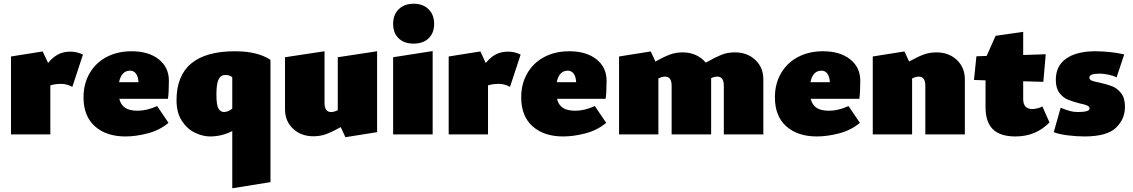

<svg xmlns="http://www.w3.org/2000/svg" viewBox="-20 -721 6077 1030"><path d="M425 -428 368 -255Q339 -271 308 -271Q276 -271 250 -263V0H39V-418L209 -445L238 -383Q263 -414 291.5 -429Q320 -444 357 -444Q393 -444 425 -428Z M823 -152 884 -62Q836 -22 772.5 -5.5Q709 11 653 11Q550 11 489 -43.5Q428 -98 428 -199Q428 -271 460.5 -327.5Q493 -384 551.5 -415Q610 -446 686 -446Q777 -446 831.5 -403Q886 -360 886 -288Q886 -225 881 -191H620Q628 -158 651.5 -142.5Q675 -127 718 -127Q768 -127 823 -152ZM619 -280H723Q721 -311 709 -326.5Q697 -342 678 -342Q654 -342 639 -325.5Q624 -309 619 -280Z M1431 -400V256L1226 289V-18Q1170 11 1107 11Q1069 11 1027 -8.5Q985 -28 956 -72Q927 -116 927 -183Q927 -446 1241 -446Q1305 -446 1352.5 -433.5Q1400 -421 1431 -400ZM1226 -138V-306Q1222 -311 1212 -315Q1202 -319 1190 -319Q1164 -319 1152.5 -295Q1141 -271 1141 -213Q1141 -157 1152 -138.5Q1163 -120 1182 -120Q1202 -120 1226 -138Z M2003 -446V-12L1833 15L1808 -39Q1763 -14 1731 -2Q1699 10 1661 10Q1595 10 1552 -30.5Q1509 -71 1509 -135V-414L1721 -446V-169Q1721 -120 1756 -120Q1773 -120 1792 -130V-414Z M2089 -414 2301 -447V0H2089ZM2089 -593Q2089 -642 2119 -671.5Q2149 -701 2199 -701Q2249 -701 2279 -671.5Q2309 -642 2309 -593Q2309 -544 2279.5 -515.5Q2250 -487 2199 -487Q2148 -487 2118.5 -515.5Q2089 -544 2089 -593Z M2773 -428 2716 -255Q2687 -271 2656 -271Q2624 -271 2598 -263V0H2387V-418L2557 -445L2586 -383Q2611 -414 2639.5 -429Q2668 -444 2705 -444Q2741 -444 2773 -428Z M3171 -152 3232 -62Q3184 -22 3120.5 -5.5Q3057 11 3001 11Q2898 11 2837 -43.5Q2776 -98 2776 -199Q2776 -271 2808.5 -327.5Q2841 -384 2899.5 -415Q2958 -446 3034 -446Q3125 -446 3179.5 -403Q3234 -360 3234 -288Q3234 -225 3229 -191H2968Q2976 -158 2999.5 -142.5Q3023 -127 3066 -127Q3116 -127 3171 -152ZM2967 -280H3071Q3069 -311 3057 -326.5Q3045 -342 3026 -342Q3002 -342 2987 -325.5Q2972 -309 2967 -280Z M4075 -295V0H3863V-261Q3863 -310 3828 -310Q3813 -310 3795 -302V-295V0H3583V-261Q3583 -310 3548 -310Q3531 -310 3512 -300V0H3301V-418L3471 -445L3496 -391Q3541 -416 3573 -428Q3605 -440 3643 -440Q3681 -440 3713 -425.5Q3745 -411 3766 -385Q3820 -415 3851 -427.5Q3882 -440 3923 -440Q3989 -440 4032 -399.5Q4075 -359 4075 -295Z M4532 -152 4593 -62Q4545 -22 4481.5 -5.5Q4418 11 4362 11Q4259 11 4198 -43.5Q4137 -98 4137 -199Q4137 -271 4169.5 -327.5Q4202 -384 4260.5 -415Q4319 -446 4395 -446Q4486 -446 4540.5 -403Q4595 -360 4595 -288Q4595 -225 4590 -191H4329Q4337 -158 4360.5 -142.5Q4384 -127 4427 -127Q4477 -127 4532 -152ZM4328 -280H4432Q4430 -311 4418 -326.5Q4406 -342 4387 -342Q4363 -342 4348 -325.5Q4333 -309 4328 -280Z M5156 -295V0H4944V-261Q4944 -310 4909 -310Q4892 -310 4873 -300V0H4662V-418L4832 -445L4857 -391Q4902 -416 4934 -428Q4966 -440 5004 -440Q5070 -440 5113 -399.5Q5156 -359 5156 -295Z M5610 -64Q5537 11 5428 11Q5345 11 5306 -28Q5267 -67 5267 -146V-290L5205 -292L5218 -419L5273 -421L5321 -529L5469 -550V-426L5590 -430L5577 -282L5469 -285V-190Q5469 -136 5518 -136Q5530 -136 5546.5 -140Q5563 -144 5572 -150Z M5633 -12 5670 -143Q5697 -132 5718 -126Q5739 -120 5762 -120Q5825 -120 5825 -139Q5825 -149 5812 -155Q5799 -161 5773 -166Q5734 -176 5708.5 -186.5Q5683 -197 5663.5 -222.5Q5644 -248 5644 -293Q5644 -368 5700 -407Q5756 -446 5857 -446Q5893 -446 5936 -441.5Q5979 -437 6011 -429L5970 -306Q5953 -315 5926.5 -320.5Q5900 -326 5879 -326Q5824 -326 5824 -305Q5824 -294 5837 -288.5Q5850 -283 5878 -278Q5918 -269 5945.5 -258.5Q5973 -248 5994 -221.5Q6015 -195 6015 -148Q6015 -82 5966.5 -35.5Q5918 11 5797 11Q5755 11 5707.5 5Q5660 -1 5633 -12Z"/></svg>

Font: Ysabeau Black
Style: Regular
Weight: 900
Designer: Christian Thalmann (Catharsis Fonts)
Version: Version 0.003